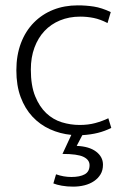

<svg xmlns="http://www.w3.org/2000/svg" viewBox="-20 -496 467 716"><path d="M277 -30Q309 -30 335 -37Q361 -44 384 -55L395 -19Q371 -7 345 -0.5Q319 6 287 8L266 48Q313 50 338.5 69.5Q364 89 364 118Q364 139 355 154Q346 169 330.5 179.5Q315 190 295 195Q275 200 253 200Q230 200 210.5 196.5Q191 193 179 188L189 154Q217 164 246 164Q278 164 296 154Q314 144 314 120Q314 100 291.5 89Q269 78 213 78L246 7Q204 3 166.5 -14Q129 -31 101 -61Q73 -91 57 -134Q41 -177 41 -234Q41 -290 58 -335Q75 -380 106 -411.5Q137 -443 178.5 -459.5Q220 -476 270 -476Q301 -476 330 -471.5Q359 -467 393 -451L381 -410Q354 -424 329.5 -429Q305 -434 279 -434Q238 -434 204 -420Q170 -406 146 -380.5Q122 -355 108.5 -318.5Q95 -282 95 -237Q95 -177 111 -137.5Q127 -98 152.5 -74Q178 -50 210.5 -40Q243 -30 277 -30Z"/></svg>

Font: Mukta Mahee ExtraLight
Style: Regular
Weight: 275
Designer: Shuchita Grover, Noopur Datye, Girish Dalvi, Yashodeep Gholap
Foundry: Ek Type
Version: Version 2.538;PS 1.000;hotconv 16.6.51;makeotf.lib2.5.65220;